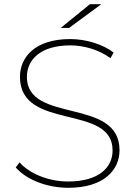

<svg xmlns="http://www.w3.org/2000/svg" viewBox="-20 -890 644 914"><path d="M269 -757H309L462 -870H408ZM305 4C474 4 549 -80 549 -175C549 -429 108 -299 108 -524C108 -606 173 -674 315 -674C378 -674 450 -654 506 -613L521 -640C469 -679 391 -704 314 -704C147 -704 75 -618 75 -524C75 -265 516 -398 516 -174C516 -93 451 -26 304 -26C207 -26 118 -66 73 -117L55 -93C104 -36 202 4 305 4Z"/></svg>

Font: Talent ExtraLight
Style: Regular
Weight: 200
Designer: Mike Powis
Version: Version 1.001;hotconv 1.0.109;makeotfexe 2.5.65596